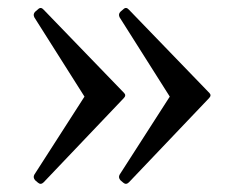

<svg xmlns="http://www.w3.org/2000/svg" viewBox="-20 -478 596 475"><path d="M88 -454Q81 -462 74 -455L67 -449Q61 -443 65 -435L189 -239L65 -46Q61 -39 67 -32L74 -26Q81 -20 88 -27L286 -235Q293 -242 287 -248ZM299 -454Q292 -462 285 -455L278 -449Q272 -443 276 -435L400 -239L276 -46Q272 -39 278 -32L285 -26Q292 -20 299 -27L497 -235Q504 -242 498 -248Z"/></svg>

Font: Hahmlet
Style: Regular
Weight: 400
Designer: Minjoo Ham & Mark Frömberg
Foundry: hypertype
Version: Version 1.001; ttfautohint (v1.8.3)